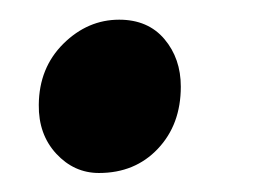

<svg xmlns="http://www.w3.org/2000/svg" viewBox="-20 -169 283 199"><path d="M20.2 -60.4Q20.5 -98.7 45.7 -123.7Q70.9 -148.6 103.5 -148.6Q133.4 -148.6 150.4 -128.5Q167.4 -108.4 167.4 -79.2Q167.4 -39.9 143.6 -14.8Q119.9 10.3 82.6 10.3Q56.8 10.3 38.3 -9.7Q19.8 -29.7 20.2 -60.4Z"/></svg>

Font: Merriweather 7pt Light
Style: Italic
Weight: 300
Italic angle: -7.8°
Designer: Eben Sorkin
Foundry: Eben Sorkin
Version: Version 2.200;gftools[0.9.31]